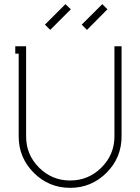

<svg xmlns="http://www.w3.org/2000/svg" viewBox="-20 -904 682 933"><path d="M402.8 -758.8 377 -784.2 477.1 -883.8 502 -858.9ZM224.1 -758.8 198.2 -784.2 297.9 -883.8 324.2 -858.9ZM106.9 -679.2V-241.2Q106.9 -152.3 169.7 -89.6Q232.4 -26.9 320.8 -26.9Q409.7 -26.9 472.9 -89.8Q536.1 -152.8 536.1 -241.2V-679.2H570.8V-241.2Q570.8 -137.7 497.6 -64.5Q424.3 8.8 320.8 8.8Q217.3 8.8 144 -64.5Q70.8 -137.7 70.8 -241.2V-643.1H54.2V-679.2Z"/></svg>

Font: Rawengulk
Style: Regular
Weight: 400
Version: Version 0.92